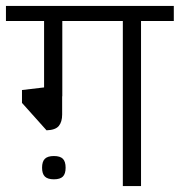

<svg xmlns="http://www.w3.org/2000/svg" viewBox="-26 -629 607 649"><path d="M561.5 -558.1H450.7V0H389.2V-558.1H184.6V-303.7L184.1 -303.2V-241.7Q184.1 -217.3 172.9 -203.4Q161.6 -189.5 131.3 -188.5L48.3 -281.2V-324.7L123 -333.5V-558.1H-5.9V-608.9H561.5ZM195.8 -62Q195.8 -41.5 186.5 -32.2Q177.2 -22.9 156.2 -22.9Q135.3 -22.9 125.7 -32.2Q116.2 -41.5 116.2 -62Q116.2 -83 125.7 -92.3Q135.3 -101.6 156.2 -101.6Q177.2 -101.6 186.5 -92.3Q195.8 -83 195.8 -62Z"/></svg>

Font: Varta
Style: Light
Weight: 300
Designer: Joana Correia, Viktoriya Grabowska, Eben Sorkin
Foundry: Sorkin Type
Version: Version 1.002; ttfautohint (v1.3) -l 8 -r 24 -G 200 -x 12 -H